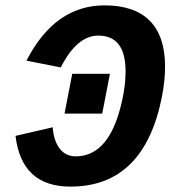

<svg xmlns="http://www.w3.org/2000/svg" viewBox="-20 -689 640 719"><path d="M450.2 -421.9Q450.2 -555.7 348.1 -555.7Q268.1 -555.7 207.5 -436.5L79.1 -461.9Q185.5 -668.9 371.6 -668.9Q483.9 -668.9 541 -611.1Q598.1 -553.2 598.1 -439.9Q598.1 -387.2 586.4 -326.7Q520 9.8 243.7 9.8Q60.5 9.8 38.1 -180.2L177.2 -212.4Q181.6 -160.2 204.1 -131.8Q226.6 -103.5 263.7 -103.5Q320.8 -103.5 361.6 -145.3Q402.3 -187 426.3 -269.5Q450.2 -352.1 450.2 -421.9ZM221.7 -263.7 250.5 -412.6H391.6L362.8 -263.7Z"/></svg>

Font: Liberation Mono
Style: Bold Italic
Weight: 700
Italic angle: -12°
Monospace: yes
Designer: Steve Matteson
Foundry: Ascender Corporation
Version: Version 2.1.5